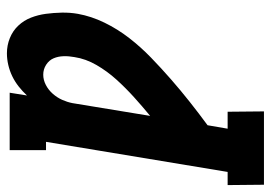

<svg xmlns="http://www.w3.org/2000/svg" viewBox="-149 -649 783 555"><g transform="rotate(-90 242.5 -371.5)"><path d="M-14 0 -15 -105H23L110 -630H86V-735H252L244 -685Q256 -698 270 -709Q284 -720 299.5 -727.5Q315 -735 332 -739Q349 -743 366 -743Q389 -743 410 -734.5Q431 -726 446 -710Q461 -694 469 -673.5Q477 -653 480 -630.5Q483 -608 483.5 -584.5Q484 -561 480 -538Q473 -499 454.5 -461Q436 -423 410 -389.5Q384 -356 353.5 -326.5Q323 -297 291 -269Q259 -241 225.5 -214.5Q192 -188 158 -163L148 -105H197L198 0ZM185 -329Q213 -352 239.5 -376Q266 -400 290 -426.5Q314 -453 332 -484Q350 -515 355 -548Q358 -564 357.5 -579.5Q357 -595 351.5 -608Q346 -621 333 -629.5Q320 -638 304 -638Q289 -638 274.5 -630.5Q260 -623 249 -610.5Q238 -598 231.5 -583.5Q225 -569 222 -554Z"/></g></svg>

Font: Iosevka Curly Slab Extrabold
Style: Italic
Weight: 800
Italic angle: -9°
Monospace: yes
Designer: Belleve Invis
Foundry: Belleve Invis
Version: Version 22.1.2; ttfautohint (v1.8.4)